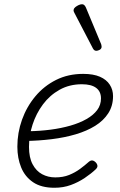

<svg xmlns="http://www.w3.org/2000/svg" viewBox="-20 -868 566 907"><path d="M237 19Q175 19 136.5 -7Q98 -33 80 -77Q62 -121 62 -175Q62 -241 84 -302.5Q106 -364 147 -413Q188 -462 245 -490.5Q302 -519 373 -519Q421 -519 452 -505.5Q483 -492 498.5 -468Q514 -444 514 -414Q514 -368 491.5 -333Q469 -298 429.5 -273.5Q390 -249 337.5 -233.5Q285 -218 224 -210.5Q163 -203 99 -202L115 -248Q169 -249 219 -255.5Q269 -262 312.5 -274.5Q356 -287 388.5 -305.5Q421 -324 439 -348Q457 -372 457 -403Q457 -436 434 -453Q411 -470 367 -470Q308 -470 261.5 -444Q215 -418 183 -375Q151 -332 134 -280Q117 -228 117 -174Q117 -124 134 -92Q151 -60 179 -45Q207 -30 241 -30Q278 -30 306.5 -41.5Q335 -53 358 -70Q381 -87 400 -104Q409 -111 416.5 -110Q424 -109 430 -103Q438 -96 440 -87Q442 -78 433 -69Q411 -48 380.5 -27.5Q350 -7 314.5 6Q279 19 237 19ZM435 -628Q431 -628 427 -630Q423 -632 419 -639L331 -808Q329 -812 328 -815Q327 -818 328 -822Q329 -829 336 -834.5Q343 -840 351.5 -844Q360 -848 368 -848Q379 -848 386 -832L458 -659Q459 -655 459.5 -652Q460 -649 460 -646Q459 -637 450.5 -632.5Q442 -628 435 -628Z"/></svg>

Font: Playwrite RO ExtraLight
Style: Regular
Weight: 250
Version: Version 1.002